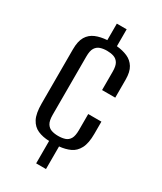

<svg xmlns="http://www.w3.org/2000/svg" viewBox="-181 -715 715 846"><g transform="rotate(30 176.0 -291.5)"><path d="M153 64V-50Q120 -51 95 -62Q70 -73 56 -99.5Q42 -126 42 -177V-452Q42 -494 56 -517Q70 -540 95 -550.5Q120 -561 153 -563V-647H203V-561Q234 -558 258 -547.5Q282 -537 296 -514.5Q310 -492 310 -452V-361H243V-454Q243 -484 234 -498Q225 -512 210 -517Q195 -522 176 -522Q157 -522 142 -517Q127 -512 118 -498Q109 -484 109 -454V-158Q109 -128 118 -113.5Q127 -99 142 -94Q157 -89 176 -89Q196 -89 211 -94Q226 -99 234.5 -113.5Q243 -128 243 -158V-239H310V-177Q310 -129 296 -102.5Q282 -76 258 -65Q234 -54 203 -51V64Z"/></g></svg>

Font: Alumni Sans Medium
Style: Regular
Weight: 500
Designer: Robert E. Leuschke
Foundry: Robert E. Leuschke
Version: Version 1.018